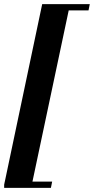

<svg xmlns="http://www.w3.org/2000/svg" viewBox="-24 -774 452 924"><path d="M-4 115 179 -754H313L129 115ZM-4 130V115L-1 100H227L221 130ZM173 -724 179 -754H408L402 -724Z"/></svg>

Font: Libre Bodoni
Style: Bold Italic
Weight: 700
Italic angle: -13°
Version: Version 2.005;gftools[0.9.23]